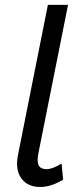

<svg xmlns="http://www.w3.org/2000/svg" viewBox="-20 -762 332 786"><path d="M54 -129.5 176 -742H258.5L136.5 -131Q130.5 -98.5 139 -84Q147.5 -69.5 170 -69.5Q195 -69.5 232 -92.5L238.5 -26.5Q188.5 3.5 145 3.5Q93 3.5 67.2 -32Q41.5 -67.5 54 -129.5Z"/></svg>

Font: Argentum Sans Light
Style: Italic
Weight: 300
Italic angle: -11.3°
Designer: Julieta Ulanovsky (font), Owen Earl (portions from Jones font), Cristiano Sobral (main changes and remaster)
Foundry: Julieta Ulanovsky (font), Owen Earl (portions from Jones font), Cristiano Sobral (main changes and remaster)
Version: Version 3.127